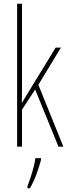

<svg xmlns="http://www.w3.org/2000/svg" viewBox="-20 -780 364 1021"><path d="M97 -361Q97 -326 97 -296.5Q97 -267 96 -233H97Q107 -250 113 -260.5Q119 -271 128 -285L276 -527H304L184 -329L317 0H291L167 -304L97 -197V0H71V-760H97ZM198 71Q189 105 174 146Q159 187 139 221H126V211Q133 193 142 165.5Q151 138 158.5 109.5Q166 81 168 61H198Z"/></svg>

Font: Noto Sans Gujarati ExtraCondensed Thin
Style: Regular
Weight: 100
Width: 2
Designer: Jelle Bosma - Monotype Design Team, Universal Thirst
Foundry: Monotype Imaging Inc.
Version: Version 2.106; ttfautohint (v1.8.4.7-5d5b)